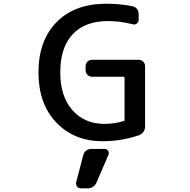

<svg xmlns="http://www.w3.org/2000/svg" viewBox="-20 -784 1040 1050"><path d="M422.9 246.1Q409.2 246.1 401.4 235.8Q393.6 225.6 396.5 212.9L435.5 63.5Q439.5 48.8 451.7 39.6Q463.9 30.3 479.5 30.3H551.8Q564.5 30.3 571.3 40.5Q578.1 50.8 573.2 62.5L507.8 213.9Q502 228.5 488.8 237.3Q475.6 246.1 460 246.1ZM561.5 -763.7Q635.7 -763.7 704.1 -750Q719.7 -747.1 729 -734.9Q738.3 -722.7 738.3 -707V-675.8Q738.3 -663.1 728 -655.3Q717.8 -647.5 705.1 -651.4Q635.7 -668.9 571.3 -668.9Q445.3 -668.9 377.4 -596.7Q309.6 -524.4 309.6 -387.7Q309.6 -256.8 376 -181.6Q442.4 -106.4 551.8 -106.4Q604.5 -106.4 657.2 -122.1Q661.1 -123 661.1 -127V-359.4Q661.1 -364.3 657.2 -364.3H483.4Q468.8 -364.3 458.5 -374.5Q448.2 -384.8 448.2 -398.4V-421.9Q448.2 -436.5 458.5 -446.8Q468.8 -457 483.4 -457H739.3Q752.9 -457 763.2 -446.8Q773.4 -436.5 773.4 -421.9V-91.8Q773.4 -76.2 764.6 -63.5Q755.9 -50.8 741.2 -44.9Q645.5 -11.7 541 -11.7Q385.7 -11.7 288.1 -113.8Q190.4 -215.8 190.4 -387.7Q190.4 -562.5 289.6 -663.1Q388.7 -763.7 561.5 -763.7Z"/></svg>

Font: Gen Jyuu Gothic L Monospace Medium
Style: Regular
Weight: 500
Designer: [Source Han Sans]
Ryoko NISHIZUKA  (kana & ideographs); Paul D. Hunt (Latin, Greek & Cyrillic); Wenlong ZHANG  (bopomofo
Version: Version 1.002.20150607